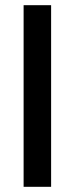

<svg xmlns="http://www.w3.org/2000/svg" viewBox="-20 -720 288 740"><path d="M71 0V-700H177V0Z"/></svg>

Font: DeepMind Sans Medium
Style: Regular
Weight: 500
Designer: Jonny Pinhorn / Modifications: Colophon Foundry
Foundry: Colophon Foundry
Version: Version 1.002; ttfautohint (v1.8.2)